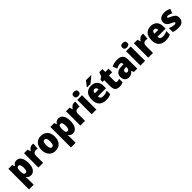

<svg xmlns="http://www.w3.org/2000/svg" viewBox="535 -2883 5229 5229"><g transform="rotate(-45 3149.5 -268.0)"><path d="M378 -563Q464 -563 513.5 -488.5Q563 -414 563 -277Q563 -138 510 -64Q457 10 375 10Q324 10 292.5 -10Q261 -30 241 -60H236Q238 -35 239.5 -11.5Q241 12 241 37V240H60V-553H207L233 -483H241Q264 -521 295.5 -542Q327 -563 378 -563ZM312 -418Q273 -418 257.5 -387.5Q242 -357 241 -292V-271Q241 -205 256.5 -172Q272 -139 312 -139Q345 -139 362 -172Q379 -205 379 -278Q379 -352 362 -385Q345 -418 312 -418Z M975 -563Q989 -563 1003.5 -561Q1018 -559 1028 -557L1013 -379Q1003 -382 989.5 -383.5Q976 -385 953 -385Q926 -385 901 -376Q876 -367 860 -343Q844 -319 844 -274V0H663V-553H799L826 -465H835Q854 -503 892 -533Q930 -563 975 -563Z M1577 -278Q1577 -193 1547.5 -128Q1518 -63 1460.5 -26.5Q1403 10 1317 10Q1238 10 1180 -26.5Q1122 -63 1091 -127.5Q1060 -192 1060 -278Q1060 -409 1126.5 -486Q1193 -563 1320 -563Q1395 -563 1453 -530Q1511 -497 1544 -433Q1577 -369 1577 -278ZM1243 -277Q1243 -205 1260.5 -167.5Q1278 -130 1319 -130Q1359 -130 1376 -167.5Q1393 -205 1393 -278Q1393 -350 1376 -386.5Q1359 -423 1318 -423Q1279 -423 1261 -386.5Q1243 -350 1243 -277Z M1994 -563Q2080 -563 2129.5 -488.5Q2179 -414 2179 -277Q2179 -138 2126 -64Q2073 10 1991 10Q1940 10 1908.5 -10Q1877 -30 1857 -60H1852Q1854 -35 1855.5 -11.5Q1857 12 1857 37V240H1676V-553H1823L1849 -483H1857Q1880 -521 1911.5 -542Q1943 -563 1994 -563ZM1928 -418Q1889 -418 1873.5 -387.5Q1858 -357 1857 -292V-271Q1857 -205 1872.5 -172Q1888 -139 1928 -139Q1961 -139 1978 -172Q1995 -205 1995 -278Q1995 -352 1978 -385Q1961 -418 1928 -418Z M2591 -563Q2605 -563 2619.5 -561Q2634 -559 2644 -557L2629 -379Q2619 -382 2605.5 -383.5Q2592 -385 2569 -385Q2542 -385 2517 -376Q2492 -367 2476 -343Q2460 -319 2460 -274V0H2279V-553H2415L2442 -465H2451Q2470 -503 2508 -533Q2546 -563 2591 -563Z M2806 -776Q2849 -776 2876 -757.5Q2903 -739 2903 -691Q2903 -644 2875.5 -625.5Q2848 -607 2806 -607Q2764 -607 2737 -625.5Q2710 -644 2710 -691Q2710 -739 2736.5 -757.5Q2763 -776 2806 -776ZM2896 -553V0H2715V-553Z M3249 -563Q3362 -563 3427 -499Q3492 -435 3492 -310V-225H3178Q3179 -177 3207 -150.5Q3235 -124 3289 -124Q3336 -124 3376 -134Q3416 -144 3459 -166V-31Q3420 -10 3375 0Q3330 10 3266 10Q3143 10 3070 -59.5Q2997 -129 2997 -273Q2997 -419 3065 -491Q3133 -563 3249 -563ZM3255 -434Q3224 -434 3203.5 -413Q3183 -392 3180 -343H3327Q3327 -385 3308 -409.5Q3289 -434 3255 -434ZM3457 -756Q3437 -738 3403 -710Q3369 -682 3333 -653.5Q3297 -625 3270 -606H3146V-620Q3171 -652 3203.5 -692.5Q3236 -733 3257 -766H3457Z M3841 -137Q3863 -137 3883.5 -142.5Q3904 -148 3926 -156V-21Q3896 -7 3863 1.5Q3830 10 3783 10Q3702 10 3657 -32.5Q3612 -75 3612 -182V-413H3548V-494L3628 -548L3673 -664H3793V-553H3918V-413H3793V-191Q3793 -137 3841 -137Z M4264 -563Q4361 -563 4416 -512Q4471 -461 4471 -363V0H4345L4311 -73H4307Q4275 -30 4238.5 -10Q4202 10 4139 10Q4068 10 4026 -38Q3984 -86 3984 -169Q3984 -258 4041 -301Q4098 -344 4205 -349L4291 -352V-362Q4291 -398 4274.5 -414Q4258 -430 4228 -430Q4199 -430 4162.5 -419Q4126 -408 4087 -389L4036 -513Q4081 -537 4138 -550Q4195 -563 4264 -563ZM4252 -245Q4206 -243 4186.5 -226.5Q4167 -210 4167 -179Q4167 -150 4180.5 -136.5Q4194 -123 4217 -123Q4247 -123 4269 -145Q4291 -167 4291 -202V-247Z M4682 -776Q4725 -776 4752 -757.5Q4779 -739 4779 -691Q4779 -644 4751.5 -625.5Q4724 -607 4682 -607Q4640 -607 4613 -625.5Q4586 -644 4586 -691Q4586 -739 4612.5 -757.5Q4639 -776 4682 -776ZM4772 -553V0H4591V-553Z M5207 -563Q5221 -563 5235.5 -561Q5250 -559 5260 -557L5245 -379Q5235 -382 5221.5 -383.5Q5208 -385 5185 -385Q5158 -385 5133 -376Q5108 -367 5092 -343Q5076 -319 5076 -274V0H4895V-553H5031L5058 -465H5067Q5086 -503 5124 -533Q5162 -563 5207 -563Z M5544 -563Q5657 -563 5722 -499Q5787 -435 5787 -310V-225H5473Q5474 -177 5502 -150.5Q5530 -124 5584 -124Q5631 -124 5671 -134Q5711 -144 5754 -166V-31Q5715 -10 5670 0Q5625 10 5561 10Q5438 10 5365 -59.5Q5292 -129 5292 -273Q5292 -419 5360 -491Q5428 -563 5544 -563ZM5550 -434Q5519 -434 5498.5 -413Q5478 -392 5475 -343H5622Q5622 -385 5603 -409.5Q5584 -434 5550 -434Z M6265 -170Q6265 -88 6212 -39Q6159 10 6046 10Q5993 10 5949.5 3.5Q5906 -3 5861 -21V-174Q5906 -152 5954 -140.5Q6002 -129 6035 -129Q6091 -129 6091 -158Q6091 -169 6083 -178Q6075 -187 6052 -198.5Q6029 -210 5985 -229Q5923 -257 5891.5 -296Q5860 -335 5860 -400Q5860 -480 5917 -521.5Q5974 -563 6071 -563Q6122 -563 6167 -551Q6212 -539 6259 -516L6211 -393Q6176 -411 6139 -422.5Q6102 -434 6076 -434Q6033 -434 6033 -410Q6033 -400 6040.5 -392.5Q6048 -385 6069 -374.5Q6090 -364 6133 -345Q6197 -316 6231 -278Q6265 -240 6265 -170Z"/></g></svg>

Font: Noto Sans Bengali SemiCondensed Black
Style: Regular
Weight: 900
Width: 4
Designer: Joana Ranito - Universal Thirst; Jelle Bosma - Monotype Design Team
Foundry: Universal Thirst ehf.
Version: Version 3.000; ttfautohint (v1.8.4.7-5d5b)